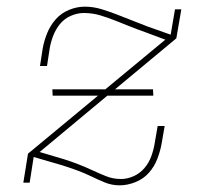

<svg xmlns="http://www.w3.org/2000/svg" viewBox="-20 -548 640 576"><path d="M339 8Q315 8 293.5 -1Q272 -10 252.5 -19.5Q233 -29 211 -37Q189 -45 167 -52L81 -77L69 0H50L64 -87L274 -261H138L137 -280H296L476 -429L417 -451Q394 -459 371.5 -468Q349 -477 326.5 -486Q304 -495 280.5 -502Q257 -509 231 -509Q212 -509 192.5 -500.5Q173 -492 160 -476Q147 -460 139.5 -440.5Q132 -421 129 -402L121 -350H100L108 -402Q112 -425 121.5 -448.5Q131 -472 147.5 -490.5Q164 -509 187.5 -518.5Q211 -528 234 -528Q260 -528 284.5 -520.5Q309 -513 332 -504Q355 -495 378 -486Q401 -477 424 -468L492 -444L505 -520H524L509 -433L325 -280H439L440 -261H302L99 -92L173 -70Q195 -63 215.5 -55Q236 -47 256.5 -37.5Q277 -28 298 -19.5Q319 -11 343 -11Q362 -11 381 -19.5Q400 -28 413.5 -44Q427 -60 434 -79.5Q441 -99 444 -118L453 -170H474L465 -118Q461 -95 452 -71.5Q443 -48 426.5 -29.5Q410 -11 386 -1.5Q362 8 339 8Z"/></svg>

Font: Iosevka Etoile Thin
Style: Italic
Weight: 100
Italic angle: -9°
Designer: Belleve Invis
Foundry: Belleve Invis
Version: Version 22.1.2; ttfautohint (v1.8.4)